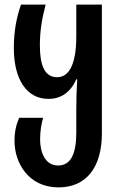

<svg xmlns="http://www.w3.org/2000/svg" viewBox="-20 -563 518 833"><path d="M234 250C355 250 422 162 422 16V-543H311V-405C311 -279 277 -228 228 -228C173 -228 153 -281 153 -366C153 -430 162 -481 178 -543H71C52 -488 40 -428 40 -355C40 -218 96 -134 190 -134C244 -134 286 -162 311 -219H315C312 -169 311 -132 311 -85V12C311 105 287 155 232 155C173 155 154 93 154 42C154 4 160 -27 167 -52H63C50 -20 43 7 43 49C43 143 103 250 234 250Z"/></svg>

Font: Noto Sans Georgian ExtraCondensed SemiBold
Style: Regular
Weight: 600
Width: 2
Designer: Monotype Design Team, Akaki Razmadze
Foundry: Google LLC
Version: Version 2.005